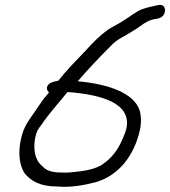

<svg xmlns="http://www.w3.org/2000/svg" viewBox="-20 -719 680 768"><path d="M79 -25C103 3 137 27 209 27C264 32 319 21 362 10C459 -18 517 -101 539 -196C546 -226 545 -257 538 -279C514 -348 412 -383 291 -394C331 -441 376 -488 421 -533C442 -556 459 -565 489 -581V-582H490C505 -591 518 -599 529 -606L556 -625C573 -636 589 -642 611 -645H612C648 -651 650 -705 615 -699H614C595 -694 572 -691 548 -682H547C522 -671 503 -655 484 -643V-642H482C465 -629 431 -613 408 -598V-597C378 -576 347 -544 324 -518C297 -489 265 -458 238 -426L213 -396C205 -394 188 -393 176 -383C161 -369 169 -356 176 -349L154 -323C142 -305 130 -289 119 -272C97 -240 75 -213 65 -168C51 -109 57 -58 79 -25ZM250 -351C378 -341 510 -310 485 -202C483 -194 478 -182 472 -167C452 -119 426 -85 386 -59C365 -46 334 -38 303 -34C277 -31 250 -27 225 -29H224C193 -29 172 -35 158 -46L140 -63C136 -67 131 -74 128 -82C117 -102 114 -139 122 -173C126 -192 133 -204 145 -219V-220H146C174 -263 215 -307 250 -351Z"/></svg>

Font: Stray Cat
Style: BdExtObl
Weight: 700
Version: Version 1.0